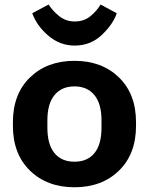

<svg xmlns="http://www.w3.org/2000/svg" viewBox="-20 -792 642 827"><path d="M35.6 -250V-265.6Q35.6 -387.2 109.3 -458.6Q182.9 -530 300.8 -530Q418.7 -530 492.3 -458.6Q565.9 -387.2 565.9 -265.6V-250Q565.9 -128.4 492.3 -56.9Q418.7 14.6 300.8 14.6Q182.9 14.6 109.3 -56.9Q35.6 -128.4 35.6 -250ZM184.1 -273.7V-241.9Q184.1 -169.9 214.5 -132.7Q244.9 -95.5 300.8 -95.5Q356.7 -95.5 387 -132.7Q417.2 -169.9 417.2 -241.9V-273.7Q417.2 -345.5 386.4 -382.7Q355.5 -419.9 300.8 -419.9Q245.8 -419.9 215 -382.7Q184.1 -345.5 184.1 -273.7ZM413.3 -772.5 482.9 -734.9Q467 -687.7 418.7 -641.7Q370.4 -595.7 301.3 -595.7Q238.8 -595.7 188.8 -637.8Q138.9 -679.9 118.9 -735.1L189.5 -772.5Q206.1 -745.6 235.1 -722.5Q264.2 -699.5 301.5 -699.5Q341.1 -699.5 368.7 -721.7Q396.2 -743.9 413.3 -772.5Z"/></svg>

Font: RobotoFlex
Style: Regular
Weight: 400
Designer: Berlow after Robertson
Foundry: Google
Version: Version 2.136